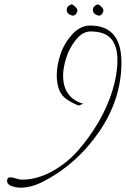

<svg xmlns="http://www.w3.org/2000/svg" viewBox="-20 -866 581 887"><path d="M27.3 -46.9Q37.1 -46.9 53.7 -41.5Q70.3 -36.1 82 -36.1Q149.4 -36.1 217.8 -72.8Q286.1 -109.4 339.4 -169.4Q392.6 -229.5 434.6 -301.3Q476.6 -373 499.5 -447.8Q522.5 -522.5 522.5 -587.9Q522.5 -653.3 493.2 -687Q463.9 -720.7 398.4 -720.7Q361.3 -720.7 330.6 -682.1Q299.8 -643.6 285.6 -597.7Q271.5 -551.8 271.5 -517.6Q271.5 -414.1 364.3 -386.7L345.7 -378.9Q343.8 -377 321.8 -387.7Q299.8 -398.4 290 -406.2Q242.2 -435.5 242.2 -519.5Q242.2 -563.5 259.3 -614.7Q276.4 -666 313.5 -707Q350.6 -748 396.5 -748Q541 -748 541 -577.6Q541 -407.2 437.5 -256.8Q334 -106.4 179.7 -27.3Q125 1 74.2 1Q54.7 1 33.7 -6.3Q12.7 -13.7 12.7 -30.3Q12.7 -46.9 27.3 -46.9ZM309.6 -845.7Q316.4 -845.7 327.1 -835.4Q337.9 -825.2 337.9 -816.4Q332 -793.9 316.4 -793.9Q312.5 -793.9 308.6 -795.9Q288.1 -802.7 288.1 -820.3Q288.1 -837.9 309.6 -845.7ZM430.7 -845.7Q437.5 -845.7 447.8 -835.4Q458 -825.2 458 -816.4Q452.1 -793.9 437.5 -793.9Q433.6 -793.9 428.7 -795.9Q409.2 -802.7 409.2 -820.3Q409.2 -837.9 430.7 -845.7Z"/></svg>

Font: Dawning of a New Day
Style: Regular
Weight: 400
Designer: Kimberly Geswein
Foundry: Kimberly Geswein
Version: Version 1.002 2010